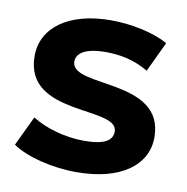

<svg xmlns="http://www.w3.org/2000/svg" viewBox="-67 -609 661 680"><g transform="rotate(10 263.5 -268.5)"><path d="M251 7C410 7 502 -62 502 -162C502 -373 176 -283 176 -378C176 -408 208 -430 280 -430C329 -430 382 -421 434 -390L485 -498C434 -527 353 -544 279 -544C126 -544 34 -474 34 -373C34 -158 360 -249 360 -158C360 -126 332 -107 258 -107C192 -107 119 -127 71 -158L20 -51C69 -17 161 7 251 7Z"/></g></svg>

Font: Montserrat-Alt1
Style: Bold
Weight: 700
Designer: Differentunic
Foundry: Differentunic
Version: Version 7.222